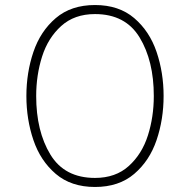

<svg xmlns="http://www.w3.org/2000/svg" viewBox="-20 -732 756 764"><path d="M85 -350Q85 -443 113 -525.5Q141 -608 202 -660Q263 -712 358 -712Q453 -712 514 -660Q575 -608 603 -525.5Q631 -443 631 -350Q631 -257 603 -174.5Q575 -92 514 -40Q453 12 358 12Q263 12 202 -40Q141 -92 113 -174.5Q85 -257 85 -350ZM592 -350Q592 -490 535.5 -583Q479 -676 358 -676Q276 -676 223.5 -628.5Q171 -581 147.5 -507Q124 -433 124 -350Q124 -210 180.5 -117Q237 -24 358 -24Q440 -24 492.5 -71.5Q545 -119 568.5 -193Q592 -267 592 -350Z"/></svg>

Font: Overpass Thin
Style: Regular
Weight: 100
Designer: Delve Withrington, Thomas Jockin
Foundry: Delve Fonts
Version: Version 3.000;DELV;Overpass